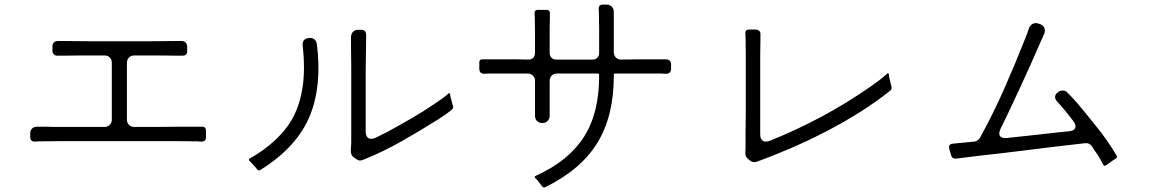

<svg xmlns="http://www.w3.org/2000/svg" viewBox="-20 -793 5040 838"><path d="M112 -195V-210Q112 -224 120 -232Q128 -240 142 -240H171Q197 -239 229 -239Q261 -239 300 -239H436Q450 -239 459 -248Q468 -257 468 -271V-519Q468 -533 459 -542Q450 -551 436 -551H347L253 -550H230Q221 -550 215 -555.5Q209 -561 209 -571V-589Q209 -614 234 -614H258L365 -613H640L748 -614H773Q784 -614 790.5 -607Q797 -600 797 -589V-570Q797 -550 776 -550H755L660 -551H566Q552 -551 543 -542Q534 -533 534 -519V-271Q534 -257 543 -248Q552 -239 566 -239H660L768 -240H862Q879 -240 879 -223V-194Q879 -175 860 -175L841 -176L757 -177H242L152 -176L132 -175Q112 -175 112 -195Z M1533 -100 1523 -107Q1511 -117 1511 -133L1513 -170V-504L1512 -592V-630Q1512 -645 1520.5 -654Q1529 -663 1544 -663H1556Q1578 -663 1578 -641V-619L1576 -483V-221Q1576 -187 1601 -187Q1608 -187 1620 -192Q1632 -198 1645 -204.5Q1658 -211 1672 -218Q1725 -247 1776 -276.5Q1827 -306 1877 -340Q1895 -352 1909.5 -362.5Q1924 -373 1935 -383Q1943 -391 1945 -380L1946 -370V-369L1947 -368V-367L1957 -330Q1960 -322 1953 -315Q1941 -305 1926 -294.5Q1911 -284 1894 -273Q1815 -223 1733 -176.5Q1651 -130 1564 -95Q1547 -88 1533 -100ZM1102 -54 1096 -62 1070 -90Q1062 -97 1071 -102Q1164 -154 1223.5 -227Q1283 -300 1300 -408Q1313 -491 1301 -593Q1298 -624 1328 -627H1329Q1343 -629 1352 -621.5Q1361 -614 1363 -600Q1386 -421 1333 -289Q1276 -150 1116 -51Q1108 -46 1102 -54Z M2346 20 2325 -7 2317 -15Q2310 -22 2319 -26Q2392 -59 2444 -101.5Q2496 -144 2529.5 -197Q2563 -250 2579 -316Q2595 -382 2595 -461V-467Q2595 -472 2590 -472H2411Q2397 -472 2388 -463Q2379 -454 2379 -440V-288Q2379 -274 2370 -265Q2361 -256 2347 -256Q2333 -256 2324 -265Q2315 -274 2315 -288V-440Q2315 -454 2306 -463Q2297 -472 2283 -472H2115L2094 -471Q2072 -471 2072 -493V-521Q2072 -534 2085 -534H2232L2286 -533Q2300 -533 2307.5 -541Q2315 -549 2315 -562V-661L2314 -721L2313 -736Q2313 -750 2328 -750H2365Q2380 -750 2380 -736V-721L2379 -661V-562Q2379 -549 2387 -541Q2395 -533 2408 -533H2566Q2579 -533 2587 -541Q2595 -549 2595 -562V-668L2594 -738L2593 -755Q2593 -773 2611 -773H2627Q2641 -773 2650 -764Q2659 -755 2659 -741V-565Q2659 -551 2668 -542Q2677 -533 2691 -533L2770 -534H2886Q2909 -534 2909 -511V-494Q2909 -471 2887 -471L2864 -472H2665Q2659 -472 2659 -467V-461Q2659 -287 2587.5 -170Q2516 -53 2360 24Q2350 27 2346 20Z M3254 -92 3246 -98Q3233 -108 3233 -124L3234 -149V-215L3235 -293V-564L3234 -632L3233 -648Q3233 -664 3249 -664H3278Q3288 -664 3294 -658Q3300 -652 3299 -642V-620L3298 -554V-208Q3298 -175 3323 -175Q3333 -175 3341 -179Q3456 -225 3566 -284Q3676 -343 3778 -414Q3800 -429 3818 -443Q3836 -457 3850 -470Q3858 -478 3860 -467L3861 -456L3871 -414Q3873 -403 3865 -397Q3805 -349 3734.5 -304.5Q3664 -260 3588 -220.5Q3512 -181 3434.5 -147.5Q3357 -114 3283 -87Q3267 -82 3254 -92Z M4795 -74Q4790 -83 4785 -93Q4780 -103 4773 -114Q4766 -124 4759.5 -133.5Q4753 -143 4746 -154Q4735 -170 4716 -168L4586 -153L4358 -125L4252 -113L4155 -101Q4136 -98 4131 -116L4123 -144Q4118 -164 4139 -166L4233 -175Q4241 -176 4247 -180.5Q4253 -185 4257 -191Q4315 -297 4363 -405.5Q4411 -514 4455 -626Q4460 -637 4463.5 -647.5Q4467 -658 4470 -667Q4475 -682 4486.5 -688.5Q4498 -695 4513 -690L4519 -688Q4533 -683 4538 -672Q4543 -661 4538 -647Q4535 -639 4531.5 -631Q4528 -623 4523 -613L4479 -513Q4466 -485 4453 -456Q4440 -427 4426 -397L4372 -282Q4365 -268 4359 -256Q4353 -244 4348 -233Q4337 -211 4344.5 -199.5Q4352 -188 4377 -191Q4418 -196 4461 -200Q4496 -204 4529.5 -207.5Q4563 -211 4595 -215L4645 -220Q4668 -222 4673 -234.5Q4678 -247 4664 -265Q4631 -310 4593 -351Q4584 -361 4585 -371.5Q4586 -382 4597 -390L4599 -392Q4608 -398 4618 -398Q4631 -398 4640 -388Q4650 -378 4660 -367Q4670 -356 4681 -344Q4727 -289 4771.5 -233Q4816 -177 4853 -115Q4856 -111 4855 -107Q4854 -103 4850 -101L4842 -96Q4841 -96 4839 -94L4808 -72Q4800 -66 4795 -74Z"/></svg>

Font: Higure Gothic
Style: Regular
Weight: 400
Designer: Yoshimichi Ohira
Foundry: Positype
Version: Version 1.000